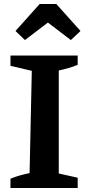

<svg xmlns="http://www.w3.org/2000/svg" viewBox="-20 -934 436 954"><path d="M32 0V-46Q56 -56 79.5 -62.5Q103 -69 127 -74L138 -582L32 -607V-658H366V-612Q345 -603 321 -596Q297 -589 272 -584V-72L366 -51V0ZM260 -914 380 -780 332 -735 218 -822 104 -735 57 -780 177 -914Z"/></svg>

Font: Piazzolla 24pt
Style: Bold
Weight: 700
Designer: Juan Pablo del Peral
Foundry: Huerta Tipografica
Version: Version 2.005